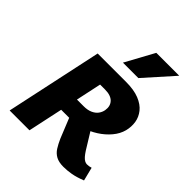

<svg xmlns="http://www.w3.org/2000/svg" viewBox="-254 -1073 1232 1232"><g transform="rotate(45 361.5 -457.5)"><path d="M36 0 177 -658H434Q506 -658 553.5 -639Q601 -620 626.5 -588Q652 -556 658 -517.5Q664 -479 654 -439Q643 -397 612 -360Q581 -323 538 -295.5Q495 -268 445 -252.5Q395 -237 345 -237H160L185 -355H353Q388 -355 412.5 -366Q437 -377 450.5 -395Q464 -413 468 -435Q475 -477 450.5 -502.5Q426 -528 373 -528H329L216 0ZM535 12Q494 12 468 -2Q442 -16 425.5 -42Q409 -68 394 -102L322 -280L458 -335L564 -163Q577 -143 588 -130.5Q599 -118 610 -112Q621 -106 631 -106Q640 -106 649.5 -107.5Q659 -109 668 -112L691 -20Q643 -1 606 5.5Q569 12 535 12ZM333 -731 440 -927H648L473 -731Z"/></g></svg>

Font: Ysabeau Infant Black
Style: Italic
Weight: 900
Italic angle: -12°
Designer: Christian Thalmann (Catharsis Fonts)
Version: Version 2.001;gftools[0.9.30]; featfreeze: ss01,ss02,lnum